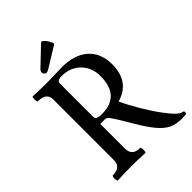

<svg xmlns="http://www.w3.org/2000/svg" viewBox="-247 -954 1073 1073"><g transform="rotate(-45 289.0 -417.5)"><path d="M535 12Q494 12 462.5 -3Q431 -18 399.5 -55.5Q368 -93 328 -161Q301 -207 285 -233Q269 -259 260 -271Q251 -283 245 -286.5Q239 -290 232 -290H196V-94Q196 -37 260 -37Q263 -37 264 -27Q265 -17 264 -7Q263 3 260 3Q204 0 151 0Q97 0 42 3Q39 3 37 -7Q35 -17 36.5 -27Q38 -37 42 -37Q107 -37 107 -94V-572Q107 -626 39 -626Q35 -626 33.5 -636Q32 -646 33 -656Q34 -666 39 -666Q94 -663 151 -663Q180 -663 209 -664.5Q238 -666 267 -666Q368 -666 423.5 -616.5Q479 -567 479 -478Q479 -341 357 -306Q381 -254 416 -195Q451 -136 484 -92Q541 -14 568 -12Q578 -11 578 -2Q578 9 570 11Q565 11 554.5 11.5Q544 12 535 12ZM241 -322Q386 -322 386 -478Q386 -546 343 -589Q300 -632 232 -632Q196 -632 196 -608V-344Q196 -322 241 -322ZM186 -704Q175 -704 169 -718Q163 -732 179 -746L283 -845Q289 -850 298 -843Q307 -836 315.5 -823.5Q324 -811 328 -800Q332 -789 327 -786L205 -711Q199 -708 194.5 -706Q190 -704 186 -704Z"/></g></svg>

Font: Junicode Two Beta Condensed Medium
Style: Regular
Weight: 500
Width: 3
Designer: Peter S. Baker
Foundry: Briery Creek Software
Version: Version 1.053; ttfautohint (v1.8.4)